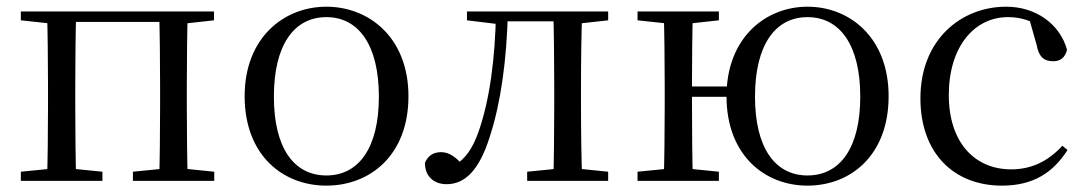

<svg xmlns="http://www.w3.org/2000/svg" viewBox="-20 -551 3314 585"><path d="M123.1 0H212.3C210.3 -48.6 209.3 -160.1 209.3 -228.5V-288.3C209.3 -355.1 210.3 -467.4 212.3 -516H123.1C125.3 -467.4 126.3 -355.1 126.3 -288.3V-228.5C126.3 -160.1 125.3 -48.6 123.1 0ZM464.8 0H552.2C550.2 -48.6 549.2 -160.1 549.2 -228.5V-288.3C549.2 -355.1 550.2 -467.4 552.2 -516H464.8C466.8 -467.4 467.8 -355.1 467.8 -288.3V-228.5C467.8 -160.1 466.8 -48.6 464.8 0ZM43.5 0H292.1V-27.8L184.7 -38.6H152.7L43.5 -27.8ZM385 0H632.8V-27.8L526.4 -38.6H493.4L385 -27.8ZM43.5 -489.1 152.7 -477.4H167V-516H43.5ZM508.7 -477.4H526.4L632 -489.1V-516H508.7ZM167 -484.1H508.7V-516H167Z M974.5 14.6C1106.8 14.6 1224.5 -77.3 1224.5 -257.8C1224.5 -437.6 1103.2 -530.6 974.5 -530.6C845.9 -530.6 725.4 -437.2 725.4 -257.8C725.4 -77.9 842 14.6 974.5 14.6ZM974.5 -16.4C875 -16.4 814.5 -100.8 814.5 -256.6C814.5 -412.7 875 -498.8 974.5 -498.8C1073.3 -498.8 1134.4 -412.7 1134.4 -256.6C1134.4 -100.8 1073.3 -16.4 974.5 -16.4Z M1340.7 10.2C1395.2 10.2 1440.4 -29.9 1473.6 -138.5C1505.2 -236.8 1524.2 -366.4 1527.4 -516H1491.3C1488.7 -369.7 1471.7 -245.6 1437.9 -149.1C1418.6 -95.5 1397.9 -67.7 1364 -46.1V-35.9H1392.6V-45.9C1368.4 -72.8 1348.5 -87.4 1324.3 -87.4C1300.5 -87.4 1284.2 -77.1 1274.7 -54.8C1274.7 -13.7 1301.9 10.2 1340.7 10.2ZM1402.8 -489.1 1498.8 -477.4H1506V-516H1402.8ZM1507.8 -486H1698.9V-516H1507.8ZM1586.2 0H1833V-27.8L1727.3 -38.6H1694.9L1586.2 -27.8ZM1665.7 0H1754.2C1751.4 -48.6 1750.2 -160.1 1750.2 -228.5V-288.3C1750.2 -355.1 1751.4 -467.4 1754.2 -516H1665.7C1667.7 -467.4 1668.7 -355.1 1668.7 -288.3V-228.5C1668.7 -160.1 1667.7 -48.6 1665.7 0ZM1709.5 -477.4H1727.3L1833 -489.1V-516H1709.5Z M1922.5 0H2170.3V-27.8L2063.7 -38.6H2031.7L1922.5 -27.8ZM1922.5 -489.1 2031.7 -477.4H2063.7L2170.3 -489.1V-516H1922.5ZM2002.1 0H2091.3C2089.3 -48.6 2088.3 -160.1 2088.3 -260.2V-281.8C2088.3 -355.1 2089.3 -467.4 2091.3 -516H2002.1C2004.3 -467.4 2005.3 -355.1 2005.3 -288.3V-228.5C2005.3 -160.1 2004.3 -48.6 2002.1 0ZM2045.8 -256H2244.3V-287.5H2045.8ZM2440.3 14.6C2571.4 14.6 2687.5 -77.3 2687.5 -257.8C2687.5 -437.6 2568.1 -530.6 2440.3 -530.6C2313.6 -530.6 2193.6 -437.2 2193.6 -257.8C2193.6 -77.9 2310.1 14.6 2440.3 14.6ZM2440.3 -16.4C2341.3 -16.4 2280.4 -100.8 2280.4 -256.6C2280.4 -412.7 2341.3 -498.8 2440.3 -498.8C2539.8 -498.8 2601.1 -412.7 2601.1 -256.6C2601.1 -100.8 2539.8 -16.4 2440.3 -16.4Z M3032.6 14.6C3128.2 14.6 3188.3 -24.8 3232.6 -93.9L3216.8 -106.9C3172.5 -58.3 3120.8 -35 3061.2 -35C2948.8 -35 2870.9 -117.7 2870.9 -261.5C2870.9 -408.4 2948.5 -498.8 3051 -498.8C3088.9 -498.8 3122.9 -489 3163.8 -461.9L3113.7 -501.6L3138.7 -413.5C3144.9 -378.2 3160.9 -364.4 3188.7 -364.4C3210.9 -364.4 3225 -375.1 3231.2 -399.3C3209 -478.8 3135.2 -530.6 3045.8 -530.6C2908.2 -530.6 2784.4 -430 2784.4 -251.4C2784.4 -84.4 2886.2 14.6 3032.6 14.6Z"/></svg>

Font: Source Han Serif CN VF
Style: Regular
Weight: 250
Designer: Ryoko NISHIZUKA 西塚涼子 (kana & ideographs); Frank Grießhammer (Latin, Greek & Cyrillic); Wenlong ZHANG 张文龙 (bopomofo); San
Foundry: Adobe
Version: Version 2.002;hotconv 1.1.0;makeotfexe 2.6.0